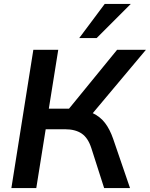

<svg xmlns="http://www.w3.org/2000/svg" viewBox="-20 -959 764 979"><path d="M38 0 150 -705H277L229 -405H332L577 -705H724L453 -382Q491 -364 515.5 -332Q540 -300 557 -251L643 0H511L446 -203Q429 -256 396.5 -278Q364 -300 311 -300H213L165 0ZM384 -765 514 -939H647L473 -765Z"/></svg>

Font: Mulish
Style: Bold Italic
Weight: 700
Italic angle: -9°
Designer: Vernon Adams
Foundry: Vernon Adams
Version: Version 3.603; ttfautohint (v1.8.3)